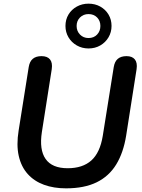

<svg xmlns="http://www.w3.org/2000/svg" viewBox="-20 -1020 778 1050"><path d="M341 10Q274 10 220.5 -9.5Q167 -29 131.5 -68.5Q96 -108 82.5 -167.5Q69 -227 82 -307L137 -653Q142 -684 159.5 -698.5Q177 -713 207 -713Q239 -713 253.5 -695Q268 -677 263 -642L209 -298Q194 -201 229.5 -150.5Q265 -100 350 -100Q432 -100 479.5 -142.5Q527 -185 542 -277L602 -653Q607 -684 624.5 -698.5Q642 -713 672 -713Q703 -713 717.5 -695Q732 -677 727 -642L670 -279Q655 -185 615.5 -120.5Q576 -56 508.5 -23Q441 10 341 10ZM464 -755Q429 -755 400 -771.5Q371 -788 354.5 -816Q338 -844 338 -878Q338 -913 354.5 -940.5Q371 -968 400 -984Q429 -1000 464 -1000Q500 -1000 528.5 -984Q557 -968 573.5 -940.5Q590 -913 590 -878Q590 -844 573.5 -816Q557 -788 528.5 -771.5Q500 -755 464 -755ZM464 -812Q493 -812 511 -831Q529 -850 529 -878Q529 -906 511 -924.5Q493 -943 464 -943Q436 -943 417.5 -924.5Q399 -906 399 -878Q399 -850 417.5 -831Q436 -812 464 -812Z"/></svg>

Font: Nunito ExtraLight
Style: Bold Italic
Weight: 700
Italic angle: -9°
Version: Version 3.602